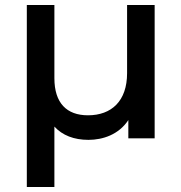

<svg xmlns="http://www.w3.org/2000/svg" viewBox="-20 -552 724 766"><path d="M197 -47C229 -12 275 6 333 6C390 6 454 -15 492 -73V0H597V-532H487V-260C487 -149 425 -92 331 -92C246 -92 197 -141 197 -240V-532H87V194H197Z"/></svg>

Font: Montserrat-Alt1 SemBd
Style: Regular
Weight: 600
Designer: Differentunic
Foundry: Differentunic
Version: Version 7.222